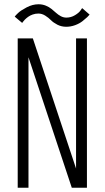

<svg xmlns="http://www.w3.org/2000/svg" viewBox="-20 -880 490 900"><path d="M290.5 -754.5Q268 -754.5 249 -764.2Q230 -774 218.8 -785.5Q207.5 -797 192 -806.8Q176.5 -816.5 160 -816.5Q146 -816.5 133.2 -812Q120.5 -807.5 111.8 -801Q103 -794.5 96.5 -788Q90 -781.5 87 -777L84 -772.5L49 -802Q52 -807 65 -819.2Q78 -831.5 105.5 -845.8Q133 -860 160.5 -860Q179 -860 194.8 -853.5Q210.5 -847 221.5 -838Q232.5 -829 242.8 -819.8Q253 -810.5 265.2 -804Q277.5 -797.5 291 -797.5Q313 -797.5 331.5 -808.8Q350 -820 357.5 -831L365 -842L400 -811.5Q396 -806.5 389 -799.8Q382 -793 367.2 -781.2Q352.5 -769.5 332 -762Q311.5 -754.5 290.5 -754.5ZM336.5 -700H387.5V0H316.5L113.5 -611.5V0H63V-700H134L336.5 -90Z"/></svg>

Font: League Mono Condensed UltraLight
Style: Regular
Weight: 200
Width: 1
Designer: Tyler Finck
Foundry: The League of Moveable Type / Tyler Finck
Version: Version 2.210